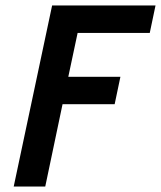

<svg xmlns="http://www.w3.org/2000/svg" viewBox="-20 -680 587 700"><path d="M398 -300H208L145 0H30L170 -660H547L526 -560H263L229 -400H419Z"/></svg>

Font: Quattrocento Sans
Style: Bold Italic
Weight: 700
Designer: Pablo Impallari
Foundry: Pablo Impallari, Igino Marini, Brenda Gallo
Version: Version 2.000